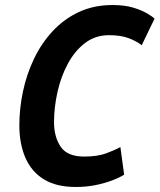

<svg xmlns="http://www.w3.org/2000/svg" viewBox="-20 -729 635 764"><path d="M281 15Q204 15 154.5 -15.5Q105 -46 81 -101.5Q57 -157 57 -230Q57 -297 71.5 -365.5Q86 -434 115.5 -495.5Q145 -557 189.5 -605Q234 -653 293.5 -681Q353 -709 428 -709Q476 -709 510.5 -698.5Q545 -688 566.5 -675Q588 -662 595 -655L544 -549Q522 -566 491 -577.5Q460 -589 414 -589Q359 -589 318 -557.5Q277 -526 249.5 -474.5Q222 -423 208.5 -362Q195 -301 195 -243Q195 -184 221.5 -145Q248 -106 315 -106Q367 -106 401.5 -118.5Q436 -131 459 -144L474 -34Q455 -22 426 -11Q397 0 360.5 7.5Q324 15 281 15Z"/></svg>

Font: Ubuntu Sans Mono
Style: Bold Italic
Weight: 700
Italic angle: -13.5°
Monospace: yes
Designer: Dalton Maag Ltd
Foundry: Dalton Maag Ltd
Version: Version 1.006